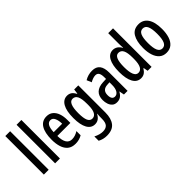

<svg xmlns="http://www.w3.org/2000/svg" viewBox="14 -1599 2677 2677"><g transform="rotate(-45 1353.0 -260.0)"><path d="M159 0H64V-760H159Z M381 0H286V-760H381Z M664 -549Q721 -549 759 -517.5Q797 -486 816 -432Q835 -378 835 -309V-248H578Q580 -69 691 -69Q722 -69 752 -78.5Q782 -88 814 -108V-25Q755 10 682 10Q611 10 567.5 -25.5Q524 -61 504 -123.5Q484 -186 484 -266Q484 -404 529.5 -476.5Q575 -549 664 -549ZM664 -473Q626 -473 604 -436.5Q582 -400 579 -321H746Q746 -384 726 -428.5Q706 -473 664 -473Z M1070 -550Q1107 -550 1135.5 -531.5Q1164 -513 1187 -469H1193L1202 -540H1283V-5Q1283 112 1232 176Q1181 240 1070 240Q999 240 938 207V122Q975 141 1008.5 150Q1042 159 1072 159Q1129 159 1158 128Q1187 97 1187 21V8Q1187 -10 1188 -31.5Q1189 -53 1191 -74H1188Q1164 -30 1134.5 -10Q1105 10 1066 10Q992 10 952 -61.5Q912 -133 912 -267Q912 -405 953.5 -477.5Q995 -550 1070 -550ZM1094 -465Q1009 -465 1009 -266Q1009 -166 1030 -119.5Q1051 -73 1096 -73Q1140 -73 1164 -115.5Q1188 -158 1188 -247V-272Q1188 -374 1165 -419.5Q1142 -465 1094 -465Z M1563 -550Q1642 -550 1678.5 -502Q1715 -454 1715 -362V0H1643L1629 -74H1627Q1604 -32 1574 -11Q1544 10 1500 10Q1457 10 1430.5 -13Q1404 -36 1391 -73.5Q1378 -111 1378 -154Q1378 -236 1424 -279.5Q1470 -323 1556 -327L1620 -330V-363Q1620 -418 1603.5 -445Q1587 -472 1551 -472Q1506 -472 1446 -438L1416 -509Q1483 -550 1563 -550ZM1576 -260Q1475 -255 1475 -155Q1475 -109 1491 -88Q1507 -67 1535 -67Q1574 -67 1597.5 -105Q1621 -143 1621 -210V-263Z M1975 10Q1898 10 1857.5 -62.5Q1817 -135 1817 -270Q1817 -404 1857 -477Q1897 -550 1972 -550Q2009 -550 2040.5 -529.5Q2072 -509 2093 -470H2097Q2095 -495 2094 -514Q2093 -533 2093 -550V-760H2188V0H2111L2099 -66H2093Q2070 -28 2042 -9Q2014 10 1975 10ZM2000 -70Q2092 -70 2093 -248V-278Q2093 -375 2070 -420.5Q2047 -466 1998 -466Q1955 -466 1934.5 -416Q1914 -366 1914 -270Q1914 -70 2000 -70Z M2666 -270Q2666 -189 2646.5 -126Q2627 -63 2585 -26.5Q2543 10 2477 10Q2414 10 2372.5 -26Q2331 -62 2310.5 -125Q2290 -188 2290 -270Q2290 -401 2335.5 -475.5Q2381 -550 2479 -550Q2567 -550 2616.5 -479Q2666 -408 2666 -270ZM2387 -270Q2387 -172 2409 -123Q2431 -74 2478 -74Q2526 -74 2548 -122.5Q2570 -171 2570 -270Q2570 -369 2548 -417.5Q2526 -466 2478 -466Q2430 -466 2408.5 -417.5Q2387 -369 2387 -270Z"/></g></svg>

Font: Noto Sans Tamil ExtraCondensed Medium
Style: Regular
Weight: 500
Width: 2
Designer: Jelle Bosma - Monotype Design Team
Foundry: Monotype Imaging Inc.
Version: Version 2.004; ttfautohint (v1.8.4.7-5d5b)